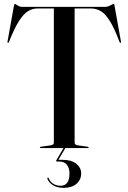

<svg xmlns="http://www.w3.org/2000/svg" viewBox="-20 -734 637 952"><path d="M89 -700H502Q511.5 -700 519.8 -703.8Q528 -707.5 534.5 -711Q541 -714.5 543.5 -714.5Q544.5 -714.5 545.8 -713Q547 -711.5 548 -705L579.5 -529Q580.5 -526 580.2 -524Q580 -522 578 -521.5Q576.5 -521.5 575.2 -522.5Q574 -523.5 572.5 -526Q546 -597 523 -632.5Q500 -668 477.8 -680Q455.5 -692 431 -692H350V-26.5Q350 -20.5 354.5 -17.5Q359 -14.5 368 -13L414 -6.5Q419.5 -6 419.5 -3Q419.5 0 415 0H182Q180 0 178.8 -1Q177.5 -2 177.5 -3Q177.5 -6 183 -6.5L229 -13Q238.5 -14.5 242.8 -17.5Q247 -20.5 247 -26.5V-692H166Q141 -692 119 -678.8Q97 -665.5 74 -629.5Q51 -593.5 24.5 -526Q23.5 -523.5 22 -522.5Q20.5 -521.5 19 -521.5Q17.5 -522 17.2 -524Q17 -526 17.5 -529L49 -705Q50.5 -711.5 51.5 -713Q52.5 -714.5 53.5 -714.5Q56 -714.5 60.8 -711Q65.5 -707.5 73 -703.8Q80.5 -700 89 -700ZM296 -1.5H305L268 61.5L266 58.5Q272.5 58.5 277.2 58.5Q282 58.5 291.5 58.5Q334.5 58.5 358.5 78Q382.5 97.5 382.5 126Q382.5 157.5 359 177.5Q335.5 197.5 296 197.5Q264 197.5 243 184.5Q222 171.5 215 152.5Q214 150.5 214.5 149Q215 147.5 216.5 147Q218.5 146 219.8 147Q221 148 222 150.5Q229.5 169 245.5 178Q261.5 187 280.5 187Q324.5 187 324.5 126Q324.5 99.5 311.8 83.2Q299 67 274 67H262.5Q259.5 67 258.8 65Q258 63 259.5 60Z"/></svg>

Font: Fraunces 120pt
Style: Regular
Weight: 400
Version: Version 1.000;[b76b70a41]